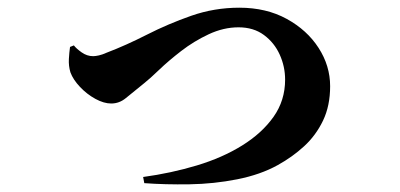

<svg xmlns="http://www.w3.org/2000/svg" viewBox="-20 -490 1040 499"><path d="M352 -30Q425 -40 491.5 -60Q558 -80 609.5 -112Q661 -144 691 -186.5Q721 -229 721 -283Q721 -317 707 -348Q693 -379 666 -399Q639 -419 600 -419Q561 -419 522.5 -401Q484 -383 451 -357.5Q418 -332 393.5 -308.5Q369 -285 355 -274Q324 -249 307 -235Q290 -221 269 -221Q250 -221 228 -233Q206 -245 188 -264Q170 -283 163 -302Q158 -319 159 -336.5Q160 -354 162 -368L172 -372Q178 -364 192 -354Q206 -344 222 -344Q228 -344 237 -346Q246 -348 257 -353Q307 -372 362 -400Q417 -428 477 -449Q537 -470 602 -470Q672 -470 725 -441Q778 -412 808 -365.5Q838 -319 838 -266Q838 -215 819.5 -176.5Q801 -138 770.5 -110Q740 -82 702 -61Q657 -36 596.5 -24Q536 -12 472.5 -11Q409 -10 355 -14Z"/></svg>

Font: Noto Serif HK ExtraLight ExtraBold
Style: Regular
Weight: 800
Version: Version 2.003-H1;hotconv 1.1.1;makeotfexe 2.6.0